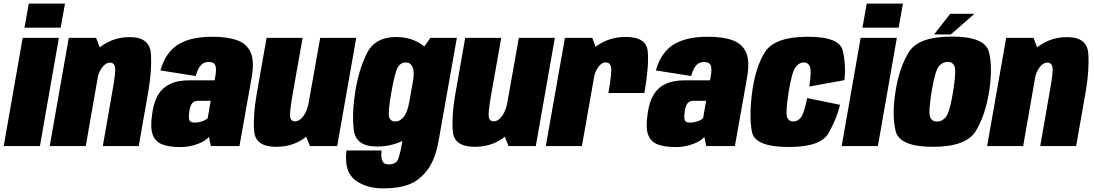

<svg xmlns="http://www.w3.org/2000/svg" viewBox="-42 -805 6030 1058"><path d="M-21.5 0H178L282.5 -596.5H83ZM116.5 -785 93 -652.5H292.5L316 -785Z M232 0H430.5L520 -511L487.5 -596.5H337ZM524.5 0H722.5L775.5 -302Q795.5 -418 789.5 -509.2Q783.5 -600.5 672.5 -600.5Q567.5 -600.5 488.8 -528.2Q410 -456 393 -361L485.5 -338Q496.5 -398.5 517.8 -429.2Q539 -460 564 -460Q587 -460 592 -435Q597 -410 578 -306Z M952.5 5.5Q979 5.5 1003.8 0.5Q1028.5 -4.5 1049.5 -12.5Q1070.5 -20.5 1086 -30.5Q1101.5 -40.5 1109 -51L1120 0H1277.5L1344.5 -377Q1360.5 -465.5 1340 -514.2Q1319.5 -563 1265.8 -582.8Q1212 -602.5 1128 -602.5Q1076.5 -602.5 1031.8 -594Q987 -585.5 949.8 -565.5Q912.5 -545.5 885.2 -509Q858 -472.5 842 -417L1036.5 -386Q1046 -419 1057.5 -435.8Q1069 -452.5 1081.5 -458Q1094 -463.5 1106 -463.5Q1123 -463.5 1133.8 -457.5Q1144.5 -451.5 1147.2 -433.8Q1150 -416 1144 -382L1140.5 -362.5H1003Q972.5 -362.5 944 -357.5Q915.5 -352.5 891 -340.2Q866.5 -328 847.5 -307.2Q828.5 -286.5 815.5 -254Q802.5 -221.5 796.5 -177Q785 -102 799.5 -62.8Q814 -23.5 852.8 -9Q891.5 5.5 952.5 5.5ZM1030.5 -129.5Q1017 -129.5 1009 -134Q1001 -138.5 999.2 -151.2Q997.5 -164 1001 -190Q1004 -210.5 1009 -222.5Q1014 -234.5 1020.8 -240.2Q1027.5 -246 1035.8 -247.8Q1044 -249.5 1055 -249.5H1119L1102.5 -154Q1095.5 -146.5 1083.5 -141Q1071.5 -135.5 1057.5 -132.5Q1043.5 -129.5 1030.5 -129.5Z M1666 0H1816L1921 -596.5H1722.5L1631.5 -85ZM1625.5 -596.5H1427L1372 -284Q1352 -169 1358.5 -82.5Q1365 4 1480 4Q1590 4 1665 -68.8Q1740 -141.5 1756 -235.5L1663 -257.5Q1652.5 -196.5 1631 -166.5Q1609.5 -136.5 1583.5 -136.5Q1560.5 -136.5 1556.8 -161.8Q1553 -187 1571.5 -291.5Z M2071 233Q2155.5 233 2212.5 211Q2269.5 189 2313 131.8Q2356.5 74.5 2375 -30L2475.5 -596.5H2330L2258 -496L2173.5 -17.5Q2157.5 77.5 2140.2 89.2Q2123 101 2099.5 101Q2084.5 101 2074.5 94Q2064.5 87 2061 68.2Q2057.5 49.5 2060.5 24H1867Q1853.5 139 1913.5 186Q1973.5 233 2071 233ZM2036 2.5Q2123 2.5 2200.8 -40.5Q2278.5 -83.5 2293 -166L2213 -242.5Q2203.5 -186.5 2182.8 -161Q2162 -135.5 2137 -135.5Q2109.5 -135.5 2102.2 -160.5Q2095 -185.5 2115 -299Q2135 -411 2151 -436Q2167 -461 2194.5 -461Q2219.5 -461 2231.2 -436Q2243 -411 2233.5 -356.5L2338.5 -423Q2352.5 -506 2290.5 -553.5Q2228.5 -601 2141.5 -601Q2023.5 -601 1979 -510.2Q1934.5 -419.5 1915.5 -299.5Q1896.5 -180 1907.5 -88.8Q1918.5 2.5 2036 2.5Z M2760.5 0H2910.5L3015.5 -596.5H2817L2726 -85ZM2720 -596.5H2521.5L2466.5 -284Q2446.5 -169 2453 -82.5Q2459.5 4 2574.5 4Q2684.5 4 2759.5 -68.8Q2834.5 -141.5 2850.5 -235.5L2757.5 -257.5Q2747 -196.5 2725.5 -166.5Q2704 -136.5 2678 -136.5Q2655 -136.5 2651.2 -161.8Q2647.5 -187 2666 -291.5Z M3310.5 -292.5H3509Q3535 -444.5 3527.2 -523Q3519.5 -601.5 3405.5 -601.5Q3316.5 -601.5 3246.5 -552.2Q3176.5 -503 3158.5 -400.5L3230 -375.5Q3236 -407.5 3254 -434.2Q3272 -461 3296.5 -461Q3318.5 -461 3325 -436.8Q3331.5 -412.5 3310.5 -292.5ZM2965.5 0H3164.5L3254.5 -509L3221.5 -596.5H3071Z M3682.5 5.5Q3709 5.5 3733.8 0.5Q3758.5 -4.5 3779.5 -12.5Q3800.5 -20.5 3816 -30.5Q3831.5 -40.5 3839 -51L3850 0H4007.5L4074.5 -377Q4090.5 -465.5 4070 -514.2Q4049.5 -563 3995.8 -582.8Q3942 -602.5 3858 -602.5Q3806.5 -602.5 3761.8 -594Q3717 -585.5 3679.8 -565.5Q3642.5 -545.5 3615.2 -509Q3588 -472.5 3572 -417L3766.5 -386Q3776 -419 3787.5 -435.8Q3799 -452.5 3811.5 -458Q3824 -463.5 3836 -463.5Q3853 -463.5 3863.8 -457.5Q3874.5 -451.5 3877.2 -433.8Q3880 -416 3874 -382L3870.5 -362.5H3733Q3702.5 -362.5 3674 -357.5Q3645.5 -352.5 3621 -340.2Q3596.5 -328 3577.5 -307.2Q3558.5 -286.5 3545.5 -254Q3532.5 -221.5 3526.5 -177Q3515 -102 3529.5 -62.8Q3544 -23.5 3582.8 -9Q3621.5 5.5 3682.5 5.5ZM3760.5 -129.5Q3747 -129.5 3739 -134Q3731 -138.5 3729.2 -151.2Q3727.5 -164 3731 -190Q3734 -210.5 3739 -222.5Q3744 -234.5 3750.8 -240.2Q3757.5 -246 3765.8 -247.8Q3774 -249.5 3785 -249.5H3849L3832.5 -154Q3825.5 -146.5 3813.5 -141Q3801.5 -135.5 3787.5 -132.5Q3773.5 -129.5 3760.5 -129.5Z M4305.5 5Q4479.5 5 4523.2 -70.8Q4567 -146.5 4587 -227.5L4406 -264.5Q4389 -180.5 4371.5 -158Q4354 -135.5 4329.5 -135.5Q4304.5 -135.5 4295.2 -159Q4286 -182.5 4303 -293.5Q4322 -411.5 4342.5 -436.2Q4363 -461 4387 -461Q4411 -461 4420.8 -438.5Q4430.5 -416 4417.5 -328L4611.5 -363.5Q4620 -448.5 4602.2 -525.5Q4584.5 -602.5 4410.5 -602.5Q4224.5 -602.5 4171.8 -516Q4119 -429.5 4101.5 -288.5Q4085 -157 4102.2 -76Q4119.5 5 4305.5 5Z M4596 0H4795.5L4900 -596.5H4700.5ZM4734 -785 4710.5 -652.5H4910L4933.5 -785Z M5098.5 4Q5281.5 4 5334.2 -81.8Q5387 -167.5 5408.5 -300.5Q5429 -431.5 5407.8 -517.5Q5386.5 -603.5 5203.5 -603.5Q5019.5 -603.5 4966.5 -518.5Q4913.5 -433.5 4892.5 -300.5Q4872 -169 4893.5 -82.5Q4915 4 5098.5 4ZM5121.5 -135Q5094 -135 5083.5 -160Q5073 -185 5091.5 -300Q5110.5 -414 5131 -439Q5151.5 -464 5179.5 -464Q5208 -464 5218 -439.2Q5228 -414.5 5210 -300Q5191 -185.5 5170.2 -160.2Q5149.5 -135 5121.5 -135ZM5105 -615H5197.5L5327.5 -729H5194Z M5397.5 0H5596L5685.5 -511L5653 -596.5H5502.5ZM5690 0H5888L5941 -302Q5961 -418 5955 -509.2Q5949 -600.5 5838 -600.5Q5733 -600.5 5654.2 -528.2Q5575.5 -456 5558.5 -361L5651 -338Q5662 -398.5 5683.2 -429.2Q5704.5 -460 5729.5 -460Q5752.5 -460 5757.5 -435Q5762.5 -410 5743.5 -306Z"/></svg>

Font: Anybody Condensed Black
Style: Italic
Weight: 900
Width: 3
Italic angle: -10°
Version: Version 1.113;gftools[0.9.25]